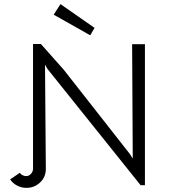

<svg xmlns="http://www.w3.org/2000/svg" viewBox="-20 -897 821 930"><path d="M29 -28 76 -60Q81 -52 90 -48Q99 -44 107 -44Q120 -44 130 -55Q140 -66 140 -80V-684H178L289 -559L609 -151L623 -129L620 -683H682V0H661L210 -563L198 -584L202 -79Q202 -39 174 -13Q146 13 108 13Q84 13 63 2Q42 -9 29 -28ZM240 -826 273 -877 438 -762 417 -726Z"/></svg>

Font: Bellota
Style: Regular
Weight: 400
Designer: Kemie Guaida
Foundry: Kemie Guaida
Version: Version 4.001